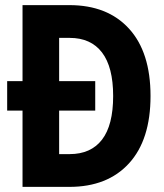

<svg xmlns="http://www.w3.org/2000/svg" viewBox="-20 -730 640 750"><path d="M68 0V-710H251Q400 -710 484 -618Q568 -526 568 -355Q568 -184 484 -92Q400 0 251 0ZM211 -128H252Q335 -128 378.5 -184.5Q422 -241 422 -355Q422 -468 378.5 -525Q335 -582 252 -582H211ZM8 -298V-413H352V-298Z"/></svg>

Font: Geist Mono
Style: Bold
Weight: 700
Monospace: yes
Designer: Basement.studio, Andrés Briganti, Mateo Zaragoza
Foundry: Basement.studio, Vercel, Andrés Briganti, Guido Ferreyra, Mateo Zaragoza
Version: Version 1.500; ttfautohint (v1.8.4.7-5d5b)